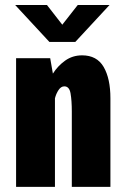

<svg xmlns="http://www.w3.org/2000/svg" viewBox="-20 -726 490 746"><path d="M42.5 0V-500H175L185.5 -440Q204.5 -470 233.2 -490.5Q262 -511 299 -511Q356.5 -511 382.8 -465.8Q409 -420.5 409 -344V0H259V-293Q259 -335 254.2 -362.8Q249.5 -390.5 230 -390.5Q217 -390.5 207.5 -376.2Q198 -362 193.5 -344V0ZM39 -706.5H162.5L222 -630L282 -706.5H405.5L272.5 -563H172Z"/></svg>

Font: Trispace Condensed
Style: Bold
Weight: 700
Width: 3
Designer: Tyler Finck
Foundry: Etcetera Type Company
Version: Version 1.210; ttfautohint (v1.8.3)